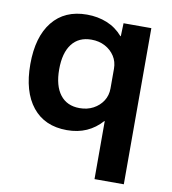

<svg xmlns="http://www.w3.org/2000/svg" viewBox="-83 -602 790 884"><g transform="rotate(10 312.5 -160.0)"><path d="M418 210V-61H416Q385 -26 344.5 -8Q304 10 253 10Q149 10 92 -61Q35 -132 35 -260Q35 -388 92 -459Q149 -530 253 -530Q304 -530 347 -512.5Q390 -495 421 -459H423L425 -520H555V210ZM293 -100Q329 -100 357 -115Q385 -130 401.5 -155.5Q418 -181 418 -214V-306Q418 -339 401.5 -364.5Q385 -390 357 -405Q329 -420 293 -420Q234 -420 202 -378.5Q170 -337 170 -260Q170 -183 202 -141.5Q234 -100 293 -100Z"/></g></svg>

Font: M PLUS 2
Style: Bold
Weight: 700
Designer: Coji Morishita
Foundry: UNDERFOREST DESIGN
Version: Version 1.001